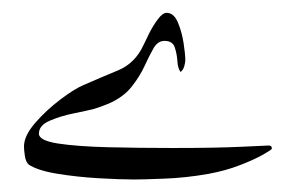

<svg xmlns="http://www.w3.org/2000/svg" viewBox="-20 -317 458 301"><path d="M406.2 -84Q406.2 -82.5 392.6 -74.7Q378.9 -66.9 356.2 -58.1Q333.5 -49.3 306.6 -44.4Q271 -38.1 236.8 -36.9Q202.6 -35.6 190.4 -35.6Q168.5 -35.6 134.3 -37.6Q100.1 -39.6 69.3 -44.7Q38.6 -49.8 24.9 -59.1Q20.5 -63 19 -72.5Q17.6 -82 17.6 -87.4Q17.6 -104 34.9 -124Q52.2 -144 74.5 -160.9Q96.7 -177.7 110.8 -183.6Q138.7 -195.8 165.3 -206.8Q191.9 -217.8 205.1 -246.6Q207.5 -252 213.6 -264.2Q219.7 -276.4 227.3 -286.6Q234.9 -296.9 241.2 -296.9Q252.4 -296.9 258.8 -282Q265.1 -267.1 267.8 -249.5Q270.5 -231.9 270.5 -223.1Q270.5 -219.2 269 -213.6Q267.6 -208 263.2 -204.1Q258.8 -209.5 258.1 -221.2Q257.3 -232.9 253.9 -242.9Q250.5 -252.9 237.8 -252.9Q227.5 -252.9 220.9 -241.7Q214.4 -230.5 206.8 -213.9Q199.2 -197.3 186.5 -181.2Q173.8 -165 150.9 -154.8Q138.2 -149.4 126.5 -146Q116.7 -143.6 96.2 -139.4Q75.7 -135.3 58.3 -127.9Q41 -120.6 41 -107.4Q41 -96.7 71 -92Q101.1 -87.4 148.9 -86.2Q196.8 -85 250.5 -85Q318.8 -85 358.2 -86.9Q397.5 -88.9 401.4 -88.9Q406.2 -88.9 406.2 -84Z"/></svg>

Font: Rohingya Solluk
Style: Regular
Weight: 400
Designer: SIL International
Foundry: SIL International
Version: Version 1.001